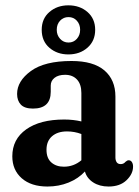

<svg xmlns="http://www.w3.org/2000/svg" viewBox="-20 -672 508 702"><path d="M25 -100.5Q25 -163 75.8 -199Q126.5 -235 214.5 -235Q248 -235 277.5 -228V-332Q277.5 -364 261.5 -381.2Q245.5 -398.5 218 -398.5Q193.5 -398.5 179.5 -387.5Q165.5 -376.5 165.5 -359V-336.5Q165.5 -275 100.5 -275Q70 -275 56.2 -289.5Q42.5 -304 42.5 -328.5Q42.5 -375.5 92.8 -412.2Q143 -449 241.5 -449Q321.5 -449 361.8 -414.5Q402 -380 402 -319V-96Q402 -86 406.5 -79Q411 -72 421.5 -72Q432 -72 439 -80.5Q445 -86 450.5 -86Q458 -86 462.2 -79.5Q466.5 -73 466.5 -63Q466.5 -36 442.5 -13Q418.5 10 377 10Q344 10 320.8 -5Q297.5 -20 290.5 -45Q266.5 -19 230.8 -4.5Q195 10 153.5 10Q94 10 59.5 -20.2Q25 -50.5 25 -100.5ZM150 -124.5Q150 -93.5 167.8 -78Q185.5 -62.5 213.5 -62.5Q249.5 -62.5 277.5 -86V-182Q252.5 -191.5 225 -191.5Q190.5 -191.5 170.2 -173.8Q150 -156 150 -124.5ZM230 -473Q189 -473 160.8 -497.2Q132.5 -521.5 132.5 -563Q132.5 -604 160.8 -628.2Q189 -652.5 230 -652.5Q272 -652.5 300 -628Q328 -603.5 328 -563Q328 -522.5 300 -497.8Q272 -473 230 -473ZM230.5 -609.5Q212 -609.5 199.8 -596.5Q187.5 -583.5 187.5 -563Q187.5 -543.5 199.8 -530Q212 -516.5 230.5 -516.5Q249 -516.5 261 -530Q273 -543.5 273 -563Q273 -583 261 -596.2Q249 -609.5 230.5 -609.5Z"/></svg>

Font: Fraunces 144pt SuperSoft SemiBold
Style: Regular
Weight: 600
Version: Version 1.000;[b76b70a41]